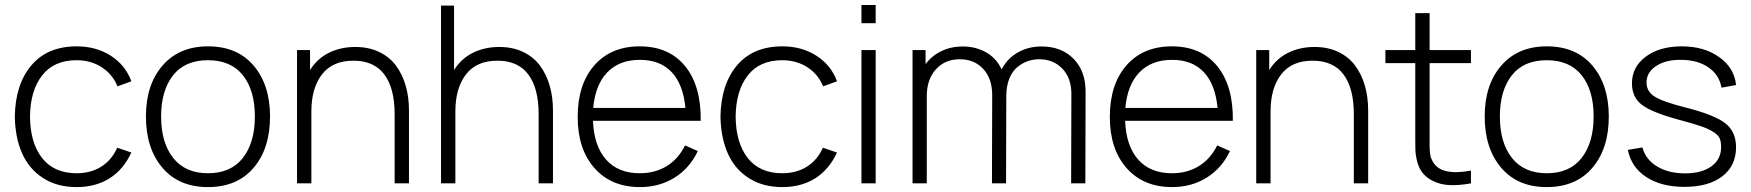

<svg xmlns="http://www.w3.org/2000/svg" viewBox="-20 -743 7095 778"><path d="M290.5 15.1Q211.4 15.1 154.5 -21.5Q97.7 -58.1 69.6 -121.6Q41.5 -185.1 40 -270Q42 -401.4 107.2 -478.3Q172.4 -555.2 291 -555.2Q369.6 -555.2 429 -517.1Q488.3 -479 512.2 -413.6L456.1 -393.1Q435.5 -442.9 391.6 -470.9Q347.7 -499 290.5 -499Q198.2 -499 150.4 -437Q102.5 -375 101.6 -270Q102.5 -163.6 150.9 -102.3Q199.2 -41 290.5 -41Q347.7 -41 390.1 -67.6Q432.6 -94.2 455.1 -144.5L512.2 -125Q480.5 -56.2 424.1 -20.5Q367.7 15.1 290.5 15.1Z M822.8 -555.2Q941.4 -555.2 1007.8 -477.1Q1074.2 -398.9 1074.2 -271Q1074.2 -141.1 1007.6 -63Q940.9 15.1 822.8 15.1Q704.6 15.1 637.9 -63.5Q571.3 -142.1 571.3 -271Q571.3 -399.9 638.7 -477.5Q706.1 -555.2 822.8 -555.2ZM632.8 -271Q632.8 -164.6 681.9 -102.8Q731 -41 822.8 -41Q915.5 -41 964.1 -103Q1012.7 -165 1012.7 -271Q1012.7 -377.4 964.1 -438.2Q915.5 -499 822.8 -499Q729 -499 680.9 -437.3Q632.8 -375.5 632.8 -271Z M1579.1 -280.8Q1579.1 -385.3 1537.4 -441.2Q1495.6 -497.1 1412.1 -497.1Q1327.1 -497.1 1284.4 -441.2Q1241.7 -385.3 1241.7 -291.5V0H1183.6V-540H1236.3V-459Q1265.6 -505.9 1313.2 -529.3Q1360.8 -552.7 1419.9 -552.7Q1474.1 -552.7 1516.4 -532.5Q1558.6 -512.2 1584.7 -476.8Q1610.8 -441.4 1624 -395.5Q1637.2 -349.6 1637.2 -295.4V0H1579.1Z M2162.6 -280.8Q2162.6 -385.3 2120.8 -441.2Q2079.1 -497.1 1995.6 -497.1Q1910.6 -497.1 1867.9 -441.2Q1825.2 -385.3 1825.2 -291.5V0H1767.1V-720.2H1819.8V-459Q1849.1 -505.9 1896.7 -529.3Q1944.3 -552.7 2003.4 -552.7Q2057.6 -552.7 2099.9 -532.5Q2142.1 -512.2 2168.2 -476.8Q2194.3 -441.4 2207.5 -395.5Q2220.7 -349.6 2220.7 -295.4V0H2162.6Z M2573.2 15.1Q2457 15.1 2388.9 -61.8Q2320.8 -138.7 2320.8 -269Q2320.8 -401.4 2388.4 -478.3Q2456.1 -555.2 2572.3 -555.2Q2690.4 -555.2 2755.9 -475.3Q2821.3 -395.5 2819.3 -253.4H2382.8Q2386.7 -151.9 2435.8 -96.4Q2484.9 -41 2572.3 -41Q2634.3 -41 2681.4 -69.8Q2728.5 -98.6 2755.9 -153.8L2807.6 -130.9Q2774.9 -61.5 2713.4 -23.2Q2651.9 15.1 2573.2 15.1ZM2383.8 -305.7H2757.3Q2748.5 -400.9 2701.7 -450.7Q2654.8 -500.5 2573.2 -500.5Q2489.7 -500.5 2440.9 -450Q2392.1 -399.4 2383.8 -305.7Z M3149.9 15.1Q3070.8 15.1 3013.9 -21.5Q2957 -58.1 2929 -121.6Q2900.9 -185.1 2899.4 -270Q2901.4 -401.4 2966.6 -478.3Q3031.7 -555.2 3150.4 -555.2Q3229 -555.2 3288.3 -517.1Q3347.7 -479 3371.6 -413.6L3315.4 -393.1Q3294.9 -442.9 3251 -470.9Q3207 -499 3149.9 -499Q3057.6 -499 3009.8 -437Q2961.9 -375 2960.9 -270Q2961.9 -163.6 3010.3 -102.3Q3058.6 -41 3149.9 -41Q3207 -41 3249.5 -67.6Q3292 -94.2 3314.5 -144.5L3371.6 -125Q3339.8 -56.2 3283.4 -20.5Q3227.1 15.1 3149.9 15.1Z M3470.7 -648.9V-722.7H3528.3V-648.9ZM3470.7 0V-540H3528.3V0Z M4321.3 -362.8Q4321.3 -426.8 4284.7 -464.8Q4248 -502.9 4191.4 -502.9Q4166.5 -502.9 4143.8 -494.9Q4121.1 -486.8 4101.1 -470Q4081.1 -453.1 4069.3 -423.1Q4057.6 -393.1 4057.6 -353.5L4056.6 0H3999.5L4000.5 -357.4Q4000.5 -423.8 3964.4 -463.4Q3928.2 -502.9 3869.1 -502.9Q3809.1 -502.9 3772.2 -461.9Q3735.4 -420.9 3735.4 -353.5V0H3677.7V-540H3730.5V-483.4Q3755.9 -517.1 3794.7 -535.9Q3833.5 -554.7 3880.9 -554.7Q3933.6 -554.7 3975.6 -531Q4017.6 -507.3 4038.6 -461.9Q4061.5 -505.9 4104 -530.3Q4146.5 -554.7 4200.7 -554.7Q4280.8 -554.7 4329.8 -505.1Q4378.9 -455.6 4378.9 -371.6L4377.9 0H4320.3Z M4729.5 15.1Q4613.3 15.1 4545.2 -61.8Q4477.1 -138.7 4477.1 -269Q4477.1 -401.4 4544.7 -478.3Q4612.3 -555.2 4728.5 -555.2Q4846.7 -555.2 4912.1 -475.3Q4977.5 -395.5 4975.6 -253.4H4539.1Q4543 -151.9 4592 -96.4Q4641.1 -41 4728.5 -41Q4790.5 -41 4837.6 -69.8Q4884.8 -98.6 4912.1 -153.8L4963.9 -130.9Q4931.2 -61.5 4869.6 -23.2Q4808.1 15.1 4729.5 15.1ZM4540 -305.7H4913.6Q4904.8 -400.9 4857.9 -450.7Q4811 -500.5 4729.5 -500.5Q4646 -500.5 4597.2 -450Q4548.3 -399.4 4540 -305.7Z M5465.8 -280.8Q5465.8 -385.3 5424.1 -441.2Q5382.3 -497.1 5298.8 -497.1Q5213.9 -497.1 5171.1 -441.2Q5128.4 -385.3 5128.4 -291.5V0H5070.3V-540H5123V-459Q5152.3 -505.9 5200 -529.3Q5247.6 -552.7 5306.6 -552.7Q5360.8 -552.7 5403.1 -532.5Q5445.3 -512.2 5471.4 -476.8Q5497.6 -441.4 5510.7 -395.5Q5523.9 -349.6 5523.9 -295.4V0H5465.8Z M5940.4 0Q5895.5 8.3 5855.5 7.1Q5815.4 5.9 5781.5 -12.2Q5747.6 -30.3 5731.4 -63.5Q5723.6 -80.1 5719.7 -100.1Q5715.8 -120.1 5715.3 -134.3Q5714.8 -148.4 5714.8 -177.2Q5714.8 -184.1 5714.8 -187.5V-487.3H5593.8V-540H5714.8V-689.9H5772.9V-540H5940.4V-487.3H5772.9V-188.5Q5772.9 -183.6 5772.9 -170.4Q5772.9 -157.2 5772.9 -153.1Q5772.9 -148.9 5773.2 -139.2Q5773.4 -129.4 5774.2 -125Q5774.9 -120.6 5776.1 -113.5Q5777.3 -106.4 5779.3 -101.6Q5781.2 -96.7 5784.2 -91.3Q5801.3 -58.1 5841.1 -49.3Q5880.9 -40.5 5940.4 -51.8Z M6247.6 -555.2Q6366.2 -555.2 6432.6 -477.1Q6499 -398.9 6499 -271Q6499 -141.1 6432.4 -63Q6365.7 15.1 6247.6 15.1Q6129.4 15.1 6062.7 -63.5Q5996.1 -142.1 5996.1 -271Q5996.1 -399.9 6063.5 -477.5Q6130.9 -555.2 6247.6 -555.2ZM6057.6 -271Q6057.6 -164.6 6106.7 -102.8Q6155.8 -41 6247.6 -41Q6340.3 -41 6388.9 -103Q6437.5 -165 6437.5 -271Q6437.5 -377.4 6388.9 -438.2Q6340.3 -499 6247.6 -499Q6153.8 -499 6105.7 -437.3Q6057.6 -375.5 6057.6 -271Z M6805.7 14.2Q6711.9 14.2 6651.1 -25.4Q6590.3 -64.9 6576.2 -135.7L6635.3 -145.5Q6647.9 -97.2 6694.3 -68.8Q6740.7 -40.5 6808.1 -40.5Q6875.5 -40.5 6914.8 -69.1Q6954.1 -97.7 6954.1 -147Q6954.1 -168.5 6948.5 -181.9Q6942.9 -195.3 6923.3 -208Q6903.8 -220.7 6873.3 -231.2Q6842.8 -241.7 6786.6 -256.8Q6673.8 -287.1 6633.3 -318.1Q6592.8 -349.1 6592.8 -404.8Q6592.8 -471.7 6648.7 -513.4Q6704.6 -555.2 6794.9 -555.2Q6885.3 -555.2 6946.5 -511.5Q7007.8 -467.8 7014.6 -398.4L6955.6 -387.7Q6946.8 -439.5 6903.1 -469.7Q6859.4 -500 6793 -500.5Q6730.5 -501.5 6691.2 -475.8Q6651.9 -450.2 6651.9 -408.2Q6651.9 -372.6 6684.8 -351.6Q6717.8 -330.6 6813 -306.6Q6929.2 -276.9 6971.9 -242.9Q7014.6 -209 7014.6 -146.5Q7014.6 -71.3 6959 -28.6Q6903.3 14.2 6805.7 14.2Z"/></svg>

Font: Manrope Light
Style: Regular
Weight: 300
Designer: Mikhail Sharanda
Foundry: Mikhail Sharanda
Version: Version 4.505;FEAKit 1.0